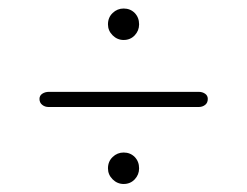

<svg xmlns="http://www.w3.org/2000/svg" viewBox="-20 -579 595 462"><path d="M277.5 -482.8Q262.3 -482.8 251 -494Q239.8 -505.2 239.8 -520.4Q239.8 -536.9 251 -547.7Q262.3 -558.5 277.5 -558.5Q293.6 -558.5 304.2 -547.7Q314.7 -536.9 314.7 -520.4Q314.7 -505.2 304.2 -494Q293.6 -482.8 277.5 -482.8ZM75 -341Q75 -349 81.8 -353.5Q88.5 -358 98 -358H458Q467 -358 473.5 -353.5Q480 -349 480 -341Q480 -331.5 473.5 -326.5Q467 -321.5 458 -321.5H97Q88 -321.5 81.5 -326.8Q75 -332 75 -341ZM277.5 -136.3Q262.3 -136.3 251 -147.5Q239.8 -158.7 239.8 -173.9Q239.8 -190.4 251 -201.2Q262.3 -212 277.5 -212Q293.6 -212 304.2 -201.2Q314.7 -190.4 314.7 -173.9Q314.7 -158.7 304.2 -147.5Q293.6 -136.3 277.5 -136.3Z"/></svg>

Font: Fraunces 9pt S100 Thin
Style: Regular
Weight: 100
Version: Version 1.000; ttfautohint (v1.8.3)